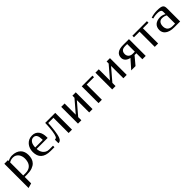

<svg xmlns="http://www.w3.org/2000/svg" viewBox="394 -1994 3724 3724"><g transform="rotate(-45 2256.0 -132.0)"><path d="M168 -435.5Q195.8 -452.6 227.1 -460.9Q258.3 -469.2 283.2 -469.2Q345.2 -469.2 390.4 -452.4Q435.5 -435.5 465.1 -406Q494.6 -376.5 508.8 -335.7Q522.9 -294.9 522.9 -247.1Q522.9 -198.7 510 -154.1Q497.1 -109.4 464.1 -75.2Q431.2 -41 374.5 -20.5Q317.9 0 231 0H168V176.8L69.3 205.1V-460H168ZM272.9 -428.2Q241.7 -428.2 216.6 -420.9Q191.4 -413.6 168 -399.4V-40H231Q274.9 -40 306.2 -50.8Q337.4 -61.5 358.9 -79.3Q380.4 -97.2 393.3 -119.4Q406.2 -141.6 413.1 -164.8Q419.9 -188 422.1 -209.7Q424.3 -231.4 424.3 -248Q424.3 -283.7 414.3 -316.2Q404.3 -348.6 385 -373.5Q365.7 -398.4 337.6 -413.3Q309.6 -428.2 272.9 -428.2Z M836.4 -469.2Q886.2 -469.2 920.7 -450.9Q955.1 -432.6 976.8 -401.4Q998.5 -370.1 1008.1 -329.3Q1017.6 -288.6 1017.6 -243.2V-220.2H716.8Q716.8 -192.9 725.6 -161.1Q734.4 -129.4 754.2 -102.5Q773.9 -75.7 805.4 -57.9Q836.9 -40 882.8 -40H984.4V0H881.3Q813 0 763.4 -15.6Q713.9 -31.2 681.9 -61Q649.9 -90.8 634.8 -133.8Q619.6 -176.8 619.6 -231.9Q619.6 -277.8 634 -320.8Q648.4 -363.8 676 -396.7Q703.6 -429.7 743.9 -449.5Q784.2 -469.2 836.4 -469.2ZM831.5 -424.8Q801.3 -424.8 779.8 -411.1Q758.3 -397.5 744.4 -374.8Q730.5 -352.1 723.9 -322Q717.3 -292 716.8 -259.8H923.3V-280.8Q922.4 -309.1 918.2 -335Q914.1 -360.8 903.8 -380.9Q893.6 -400.9 876.2 -412.8Q858.9 -424.8 831.5 -424.8Z M1093.3 0V-97.2Q1129.4 -97.2 1143.6 -124.5Q1162.6 -164.1 1174.6 -248Q1186.5 -332 1190.4 -460H1465.8V0H1373V-417H1230.5Q1227.5 -370.6 1223.4 -320.3Q1219.2 -270 1212.9 -222.7Q1206.5 -175.3 1198 -134Q1189.5 -92.8 1178.2 -64.5Q1170.9 -45.9 1161.9 -33.7Q1152.8 -21.5 1142.8 -13.9Q1132.8 -6.3 1122.6 -3.2Q1112.3 0 1103 0Z M1722.2 -153.3 1937 -403.8V-460H2028.8V0H1937V-338.4L1722.2 -86.9V0H1629.9V-460H1722.2Z M2192.9 -460H2486.3V-417H2285.2V0H2192.9Z M2660.2 -153.3 2875 -403.8V-460H2966.8V0H2875V-338.4L2660.2 -86.9V0H2567.9V-460H2660.2Z M3487.8 0H3396V-164.6H3346.2L3208 0H3089.8L3251 -182.1Q3225.1 -186.5 3201.9 -197Q3178.7 -207.5 3160.9 -223.9Q3143.1 -240.2 3132.6 -262.2Q3122.1 -284.2 3122.1 -312Q3122.1 -385.3 3174.8 -422.6Q3227.5 -460 3322.8 -460H3487.8ZM3224.6 -313Q3224.6 -288.6 3232.9 -269.3Q3241.2 -250 3256.3 -236.1Q3271.5 -222.2 3292.7 -214.8Q3314 -207.5 3339.8 -207.5H3396V-417H3339.8Q3314 -417 3292.7 -411.4Q3271.5 -405.8 3256.3 -393.3Q3241.2 -380.9 3232.9 -361.1Q3224.6 -341.3 3224.6 -313Z M3581.5 -460H3980.5V-417H3828.1V0H3735.8V-417H3581.5Z M4228 -426.8Q4204.6 -426.8 4187.3 -425.3Q4169.9 -423.8 4155.8 -421.4Q4141.6 -418.9 4129.4 -415.8Q4117.2 -412.6 4105 -409.2L4093.3 -440.9Q4134.3 -456.1 4179 -462.6Q4223.6 -469.2 4263.7 -469.2Q4314.9 -469.2 4347.9 -463.9Q4380.9 -458.5 4399.4 -446Q4418 -433.6 4425 -412.8Q4432.1 -392.1 4432.1 -360.8V0H4272Q4206.5 0 4160.4 -13.7Q4114.3 -27.3 4085 -50.5Q4055.7 -73.7 4042 -103.8Q4028.3 -133.8 4028.3 -167Q4028.3 -208 4041.3 -239.3Q4054.2 -270.5 4078.6 -291.7Q4103 -313 4138.2 -324Q4173.3 -335 4218.3 -335Q4242.7 -335 4273.7 -326.7Q4304.7 -318.4 4333 -301.8V-362.8Q4333 -374 4330.6 -385.5Q4328.1 -397 4317.9 -406Q4307.6 -415 4286.4 -420.9Q4265.1 -426.8 4228 -426.8ZM4333 -40V-266.1Q4309.6 -280.3 4284.2 -287.1Q4258.8 -293.9 4228 -293.9Q4203.6 -293.9 4184.8 -285.2Q4166 -276.4 4153.3 -260.3Q4140.6 -244.1 4134 -221.7Q4127.4 -199.2 4127.4 -171.9Q4127.4 -164.1 4128.2 -151.4Q4128.9 -138.7 4133.1 -124Q4137.2 -109.4 4145.8 -94.5Q4154.3 -79.6 4169.9 -67.4Q4185.5 -55.2 4209.5 -47.6Q4233.4 -40 4268.1 -40Z"/></g></svg>

Font: Federov2
Style: Regular
Weight: 400
Designer: Olexa M. Volochay | Cyreal.org
Foundry: Olexa M. Volochay | Cyreal.org
Version: Version 1.000